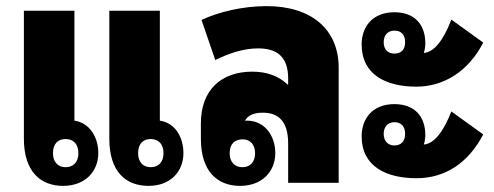

<svg xmlns="http://www.w3.org/2000/svg" viewBox="-20 -597 1613 627"><path d="M186 10C259 10 301 -38 301 -97C301 -150 272 -196 223 -203V-562H58V-144C58 -36 113 10 186 10ZM465 10C538 10 579 -38 579 -97C579 -150 551 -196 502 -203V-562H337V-144C337 -36 391 10 465 10ZM194 -51C169 -51 153 -68 153 -97C153 -127 169 -143 194 -143C220 -143 236 -126 236 -97C236 -68 220 -51 194 -51ZM472 -51C447 -51 431 -68 431 -97C431 -127 447 -143 472 -143C498 -143 514 -126 514 -97C514 -68 498 -51 472 -51Z M764 10C837 10 879 -38 879 -97C879 -154 844 -203 787 -203H780C789 -220 809 -229 838 -229C892 -229 921 -198 921 -128V0H1086V-376C1086 -501 997 -577 851 -577C771 -577 695 -558 638 -532L683 -401C726 -422 774 -439 823 -439C883 -439 921 -413 921 -341V-321H919C890 -349 851 -363 804 -363C702 -363 636 -303 636 -194V-144C636 -36 691 10 764 10ZM772 -51C746 -51 730 -68 730 -97C730 -126 746 -142 772 -142C797 -142 813 -125 813 -97C813 -68 797 -51 772 -51Z M1340 -314C1429 -314 1510 -364 1558 -458L1454 -533C1429 -468 1399 -427 1364 -424C1367 -434 1369 -445 1369 -455C1369 -517 1334 -557 1268 -557C1196 -557 1161 -509 1161 -452C1161 -352 1242 -314 1340 -314ZM1268 -422C1247 -422 1233 -435 1233 -459C1233 -483 1247 -497 1268 -497C1290 -497 1303 -484 1303 -459C1303 -435 1290 -422 1268 -422ZM1340 -15C1433 -15 1509 -64 1558 -158L1454 -233C1429 -169 1399 -128 1364 -125C1367 -135 1369 -145 1369 -155C1369 -217 1334 -257 1268 -257C1196 -257 1161 -209 1161 -152C1161 -53 1242 -15 1340 -15ZM1268 -122C1247 -122 1233 -136 1233 -160C1233 -183 1247 -198 1268 -198C1290 -198 1303 -184 1303 -160C1303 -136 1290 -122 1268 -122Z"/></svg>

Font: Noto Sans Thai Looped Condensed Black
Style: Regular
Weight: 900
Width: 3
Designer: Sasikarn Vongin, Ben Mitchell
Foundry: The Fontpad Ltd
Version: Version 1.001